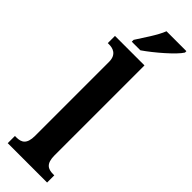

<svg xmlns="http://www.w3.org/2000/svg" viewBox="-320 -961 962 962"><g transform="rotate(45 161.0 -479.5)"><path d="M95 -812V-799H156C213 -838 301 -914 322 -949V-959H181C164 -914 122 -855 95 -812ZM15 0H294V-51H285C249 -51 224 -64 224 -123V-760H15V-709H25C48 -709 86 -701 86 -647V-123C86 -64 61 -51 25 -51H15Z"/></g></svg>

Font: Noto Serif Devanagari Condensed
Style: Bold
Weight: 700
Width: 3
Designer: Universal Thirst, Indian Type Foundry and the Monotype Design Team
Foundry: Monotype Imaging Inc.
Version: Version 2.004